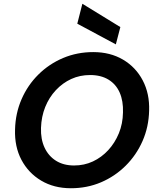

<svg xmlns="http://www.w3.org/2000/svg" viewBox="-20 -989 838 1021"><path d="M357 12Q267 12 199 -28.5Q131 -69 94 -139Q57 -209 60 -300Q62 -386 94.5 -461Q127 -536 184 -592.5Q241 -649 315.5 -680.5Q390 -712 476 -712Q566 -712 634 -672Q702 -632 739 -561.5Q776 -491 773 -401Q771 -314 738 -239Q705 -164 648 -107.5Q591 -51 517 -19.5Q443 12 357 12ZM374 -109Q428 -109 474 -130.5Q520 -152 555.5 -190.5Q591 -229 612 -280Q633 -331 634 -391Q636 -452 616.5 -496.5Q597 -541 557 -565.5Q517 -590 459 -590Q405 -590 359 -569Q313 -548 277 -509.5Q241 -471 220.5 -420Q200 -369 198 -309Q196 -249 217 -204Q238 -159 278 -134Q318 -109 374 -109ZM596 -753 391 -863 418 -969 620 -845Z"/></svg>

Font: DM Sans 18pt
Style: Bold Italic
Weight: 700
Italic angle: -10°
Designer: Colophon Foundry, Jonny Pinhorn
Foundry: Colophon Foundry
Version: Version 4.004;gftools[0.9.30]